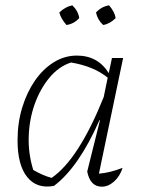

<svg xmlns="http://www.w3.org/2000/svg" viewBox="-20 -697 541 722"><path d="M183 2Q119 14 82.5 -31Q46 -76 46 -169Q46 -235 63.5 -292.5Q81 -350 111.5 -394Q142 -438 182.5 -463Q223 -488 269 -488Q348 -488 389 -422L401 -479H443L352 -44Q393 -47 441 -66Q431 -34 409 -14.5Q387 5 363 5Q319 5 308 -52L356 -245H354Q276 -68 183 2ZM105 -58Q122 -48 139 -40.5Q156 -33 174 -28Q276 -98 370 -332L385 -405Q332 -448 247 -462Q201 -447 166 -405Q131 -363 110.5 -305.5Q90 -248 88 -183.5Q86 -119 105 -58ZM252 -677Q274 -656 278 -629Q258 -607 230 -603Q209 -627 203 -650Q226 -672 252 -677ZM390 -677Q411 -653 415 -629Q393 -607 368 -603Q347 -622 341 -650Q361 -672 390 -677Z"/></svg>

Font: Piazzolla ExtraLight
Style: Italic
Weight: 200
Italic angle: -11.3°
Designer: Juan Pablo del Peral
Foundry: Huerta Tipografica
Version: Version 1.330